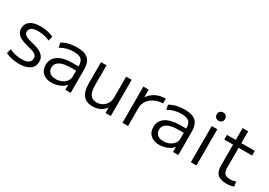

<svg xmlns="http://www.w3.org/2000/svg" viewBox="11 -1558 3348 2388"><g transform="rotate(30 1685.5 -364.0)"><path d="M237 10Q184 10 134 -1Q84 -12 44 -32L59 -98Q101 -78 145.5 -67.5Q190 -57 236 -57Q300 -57 333 -78Q366 -99 366 -140Q366 -168 351 -185Q336 -202 307 -213Q278 -224 233 -234Q173 -249 130.5 -268Q88 -287 65.5 -316.5Q43 -346 43 -389Q43 -457 95.5 -493.5Q148 -530 243 -530Q293 -530 342 -520Q391 -510 429 -491L415 -426Q378 -444 334 -453.5Q290 -463 246 -463Q185 -463 154 -444Q123 -425 123 -388Q123 -364 137.5 -348Q152 -332 180.5 -321Q209 -310 250 -301Q296 -290 332.5 -276.5Q369 -263 394 -244Q419 -225 432.5 -199.5Q446 -174 446 -139Q446 -68 391 -29Q336 10 237 10Z M704 10Q625 10 579 -32.5Q533 -75 533 -147Q533 -237 606 -285.5Q679 -334 815 -334H898Q898 -405 865.5 -434Q833 -463 756 -463Q703 -463 657.5 -450.5Q612 -438 566 -411L553 -478Q600 -505 652 -517.5Q704 -530 765 -530Q841 -530 887.5 -509.5Q934 -489 955.5 -444.5Q977 -400 977 -327V0H901V-71H898Q872 -35 817.5 -12.5Q763 10 704 10ZM729 -55Q776 -55 814.5 -73Q853 -91 875.5 -121.5Q898 -152 898 -189V-273H825Q719 -273 665 -242.5Q611 -212 611 -154Q611 -108 642 -81.5Q673 -55 729 -55Z M1293 10Q1202 10 1157.5 -47Q1113 -104 1113 -220V-520H1192V-234Q1192 -144 1222 -100.5Q1252 -57 1313 -57Q1360 -57 1396.5 -79Q1433 -101 1453.5 -138.5Q1474 -176 1474 -224V-520H1553V0H1477L1476 -77Q1446 -35 1399 -12.5Q1352 10 1293 10Z M1721 0V-520H1797L1798 -411H1800Q1823 -448 1859 -474.5Q1895 -501 1941 -515.5Q1987 -530 2038 -530V-460Q1972 -460 1918 -433Q1864 -406 1832.5 -361Q1801 -316 1801 -260V0Z M2250 10Q2171 10 2125 -32.5Q2079 -75 2079 -147Q2079 -237 2152 -285.5Q2225 -334 2361 -334H2444Q2444 -405 2411.5 -434Q2379 -463 2302 -463Q2249 -463 2203.5 -450.5Q2158 -438 2112 -411L2099 -478Q2146 -505 2198 -517.5Q2250 -530 2311 -530Q2387 -530 2433.5 -509.5Q2480 -489 2501.5 -444.5Q2523 -400 2523 -327V0H2447V-71H2444Q2418 -35 2363.5 -12.5Q2309 10 2250 10ZM2275 -55Q2322 -55 2360.5 -73Q2399 -91 2421.5 -121.5Q2444 -152 2444 -189V-273H2371Q2265 -273 2211 -242.5Q2157 -212 2157 -154Q2157 -108 2188 -81.5Q2219 -55 2275 -55Z M2703 0V-520H2783V0ZM2743 -619Q2717 -619 2700.5 -635.5Q2684 -652 2684 -679Q2684 -705 2700.5 -721.5Q2717 -738 2743 -738Q2770 -738 2786.5 -721.5Q2803 -705 2803 -679Q2803 -652 2786.5 -635.5Q2770 -619 2743 -619Z M3219 10Q3129 10 3088.5 -29Q3048 -68 3048 -157V-453H2922V-520H3048V-690H3128V-520H3321V-453H3128V-167Q3128 -109 3152 -84.5Q3176 -60 3233 -60Q3255 -60 3273 -63.5Q3291 -67 3311 -74L3322 -8Q3296 1 3271.5 5.5Q3247 10 3219 10Z"/></g></svg>

Font: M PLUS 2 Thin
Style: Regular
Weight: 400
Version: Version 1.001